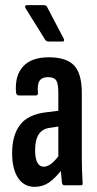

<svg xmlns="http://www.w3.org/2000/svg" viewBox="-20 -718 377 744"><path d="M229 0Q222 0 220 -10Q218 -27 216 -53.5Q214 -80 214 -99L206 -108V-358Q206 -393 198 -406Q190 -419 166 -419Q142 -419 133 -404.5Q124 -390 127 -358Q128 -348 118 -348H54Q43 -348 42 -360Q37 -425 69.5 -460.5Q102 -496 169 -496Q237 -496 267 -464.5Q297 -433 297 -358V-123Q297 -81 298 -54Q299 -27 300 -11Q302 0 294 0ZM114 6Q73 6 50 -28.5Q27 -63 27 -125Q27 -194 58 -234.5Q89 -275 160 -283L215 -290L214 -229L176 -223Q145 -220 130.5 -198Q116 -176 116 -136Q116 -105 124.5 -88.5Q133 -72 149 -72Q164 -72 180 -84.5Q196 -97 219 -130L225 -67Q194 -27 169.5 -10.5Q145 6 114 6ZM169 -557Q160 -557 155 -564L79 -686Q76 -691 77.5 -694.5Q79 -698 84 -698H151Q159 -698 163 -690L227 -568Q229 -563 228 -560Q227 -557 221 -557Z"/></svg>

Font: Sofia Sans Extra Condensed SemiBold
Style: Regular
Weight: 600
Designer: Botio Nikoltchev, Ani Petrova
Foundry: lettersoup
Version: Version 4.101